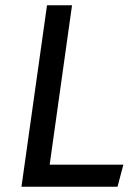

<svg xmlns="http://www.w3.org/2000/svg" viewBox="-20 -709 532 729"><path d="M158.5 -689.1H253.5L168.6 -83.7H448.4L426.2 0H61.5Z"/></svg>

Font: Fira Sans Variable
Style: Italic
Weight: 397
Italic angle: -8°
Designer: Carrois Corporate & Edenspiekermann AG
Foundry: Carrois Corporate GbR & Edenspiekermann AG
Version: Version 4.202